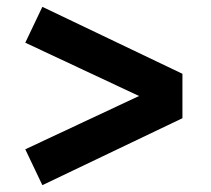

<svg xmlns="http://www.w3.org/2000/svg" viewBox="-20 -616 618 562"><path d="M54 -179 387 -335 54 -491 104 -596 514 -400V-270L104 -74Z"/></svg>

Font: Oxanium
Style: Bold
Weight: 700
Designer: Severin Meyer
Version: Version 2.000